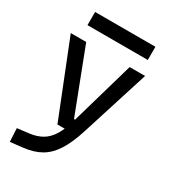

<svg xmlns="http://www.w3.org/2000/svg" viewBox="-222 -812 1030 1158"><g transform="rotate(30 293.0 -233.0)"><path d="M36.6 234.4 31.7 141.6 112.8 131.8Q164.1 125.5 200.4 104Q236.8 82.5 262.7 40.3Q288.6 -2 308.1 -70.3L437 -517.6H544.4L395 -45.9Q365.7 46.9 329.3 103.5Q293 160.2 243.4 188.5Q193.8 216.8 124.5 224.6ZM232.9 0 26.9 -517.6H134.3L303.2 -78.1H318.8V0ZM90.3 -609.4V-701.2H510.3V-609.4Z"/></g></svg>

Font: Cascadia Mono
Style: Regular
Weight: 400
Monospace: yes
Designer: Aaron Bell
Foundry: Saja Typeworks
Version: Version 2404.023